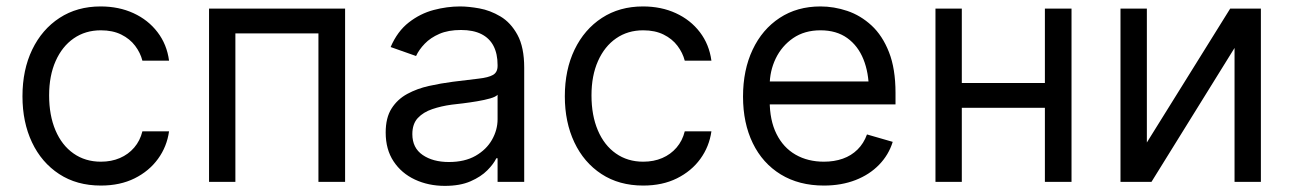

<svg xmlns="http://www.w3.org/2000/svg" viewBox="-20 -573 4070 605"><path d="M297.9 11.7Q221.7 11.7 166.3 -24.7Q110.8 -61 80.8 -124.5Q50.8 -188 50.8 -269.5Q50.8 -353 81.5 -416.7Q112.3 -480.5 167.7 -516.6Q223.1 -552.7 296.9 -552.7Q354.5 -552.7 400.6 -531.5Q446.8 -510.3 476.3 -471.7Q505.9 -433.1 512.7 -381.8H428.7Q422.4 -406.7 405.8 -428.7Q389.2 -450.7 362.1 -464.1Q335 -477.5 297.9 -477.5Q249 -477.5 212.4 -452.1Q175.8 -426.8 155.3 -380.6Q134.8 -334.5 134.8 -272.5Q134.8 -209.5 154.8 -162.4Q174.8 -115.2 211.7 -89.4Q248.5 -63.5 297.9 -63.5Q331.1 -63.5 357.7 -75Q384.3 -86.4 402.8 -107.9Q421.4 -129.4 428.7 -159.2H512.7Q505.9 -110.8 477.8 -72.3Q449.7 -33.7 404.1 -11Q358.4 11.7 297.9 11.7Z M638.7 0V-545.9H1067.4V0H983.4V-467.8H721.7V0Z M1381.8 12.7Q1330.1 12.7 1287.6 -7.1Q1245.1 -26.9 1220.2 -64.5Q1195.3 -102.1 1195.3 -155.3Q1195.3 -202.1 1213.9 -231.2Q1232.4 -260.3 1263.4 -277.1Q1294.4 -293.9 1331.8 -302.2Q1369.1 -310.5 1407.2 -315.4Q1457 -321.8 1488 -325.2Q1519 -328.6 1533.4 -336.9Q1547.9 -345.2 1547.9 -365.2V-368.2Q1547.9 -403.3 1535.2 -428Q1522.5 -452.6 1496.8 -465.6Q1471.2 -478.5 1432.6 -478.5Q1392.6 -478.5 1364.5 -466.3Q1336.4 -454.1 1318.4 -435.3Q1300.3 -416.5 1291 -396.5L1210.9 -424.8Q1232.4 -474.6 1268.3 -502.4Q1304.2 -530.3 1346.4 -541.5Q1388.7 -552.7 1429.7 -552.7Q1456.1 -552.7 1490.2 -546.6Q1524.4 -540.5 1556.9 -521.2Q1589.4 -502 1610.6 -463.1Q1631.8 -424.3 1631.8 -359.4V0H1547.9V-74.2H1543.9Q1535.6 -56.6 1515.6 -36.4Q1495.6 -16.1 1462.6 -1.7Q1429.7 12.7 1381.8 12.7ZM1394.5 -62.5Q1444.3 -62.5 1478.5 -82Q1512.7 -101.6 1530.3 -132.6Q1547.9 -163.6 1547.9 -197.3V-274.4Q1542.5 -268.1 1524.7 -262.9Q1506.8 -257.8 1483.6 -253.9Q1460.4 -250 1438.5 -247.3Q1416.5 -244.6 1403.3 -243.2Q1370.6 -238.8 1342.3 -229.2Q1314 -219.7 1296.6 -201.2Q1279.3 -182.6 1279.3 -150.4Q1279.3 -106.9 1311.8 -84.7Q1344.2 -62.5 1394.5 -62.5Z M2006.8 11.7Q1930.7 11.7 1875.2 -24.7Q1819.8 -61 1789.8 -124.5Q1759.8 -188 1759.8 -269.5Q1759.8 -353 1790.5 -416.7Q1821.3 -480.5 1876.7 -516.6Q1932.1 -552.7 2005.9 -552.7Q2063.5 -552.7 2109.6 -531.5Q2155.8 -510.3 2185.3 -471.7Q2214.8 -433.1 2221.7 -381.8H2137.7Q2131.3 -406.7 2114.7 -428.7Q2098.1 -450.7 2071 -464.1Q2043.9 -477.5 2006.8 -477.5Q1958 -477.5 1921.4 -452.1Q1884.8 -426.8 1864.3 -380.6Q1843.8 -334.5 1843.8 -272.5Q1843.8 -209.5 1863.8 -162.4Q1883.8 -115.2 1920.7 -89.4Q1957.5 -63.5 2006.8 -63.5Q2040 -63.5 2066.7 -75Q2093.3 -86.4 2111.8 -107.9Q2130.4 -129.4 2137.7 -159.2H2221.7Q2214.8 -110.8 2186.8 -72.3Q2158.7 -33.7 2113 -11Q2067.4 11.7 2006.8 11.7Z M2576.2 11.7Q2497.6 11.7 2440.2 -23.4Q2382.8 -58.6 2352.1 -121.8Q2321.3 -185.1 2321.3 -268.6Q2321.3 -352.5 2351.6 -416.5Q2381.8 -480.5 2436.8 -516.6Q2491.7 -552.7 2565.4 -552.7Q2607.9 -552.7 2649.9 -538.6Q2691.9 -524.4 2726.3 -492.7Q2760.7 -460.9 2781.2 -408.7Q2801.8 -356.4 2801.8 -280.3V-244.1H2380.9V-316.4H2756.3L2717.8 -289.1Q2717.8 -343.8 2700.7 -386.2Q2683.6 -428.7 2649.7 -453.1Q2615.7 -477.5 2565.4 -477.5Q2515.1 -477.5 2479.2 -452.9Q2443.4 -428.2 2424.3 -388.7Q2405.3 -349.1 2405.3 -303.7V-255.9Q2405.3 -193.8 2426.8 -150.9Q2448.2 -107.9 2486.8 -85.7Q2525.4 -63.5 2576.2 -63.5Q2608.9 -63.5 2635.7 -73Q2662.6 -82.5 2682.1 -101.8Q2701.7 -121.1 2711.9 -149.4L2793 -126Q2780.3 -85 2750.2 -54Q2720.2 -22.9 2675.8 -5.6Q2631.3 11.7 2576.2 11.7Z M3292 -311.5V-233.4H2991.2V-311.5ZM3010.7 -545.9V0H2927.7V-545.9ZM3356.4 -545.9V0H3272.5V-545.9Z M3593.8 -124 3856.4 -545.9H3953.1V0H3870.1V-421.9L3608.4 0H3510.7V-545.9H3593.8Z"/></svg>

Font: Inter V
Style: 
Weight: 400
Designer: Rasmus Andersson
Foundry: rsms
Version: Version 4.000;git-a3f224843